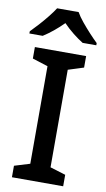

<svg xmlns="http://www.w3.org/2000/svg" viewBox="-107 -989 571 1037"><g transform="rotate(10 178.5 -470.5)"><path d="M318 0H37V-63L122 -89V-624L37 -651V-714H318V-651L233 -624V-89L318 -63ZM237 -941Q249 -919 271.5 -891.5Q294 -864 318.5 -837.5Q343 -811 362 -793V-781H287Q261 -797 232 -820Q203 -843 177 -870Q123 -816 68 -781H-5V-793Q14 -812 37.5 -838Q61 -864 83 -891.5Q105 -919 119 -941Z"/></g></svg>

Font: Noto Sans Sora Sompeng Medium
Style: Regular
Weight: 500
Designer: Monotype Design Team. David Williams.
Foundry: Monotype Imaging Inc.
Version: Version 2.101; ttfautohint (v1.8.4.7-5d5b)